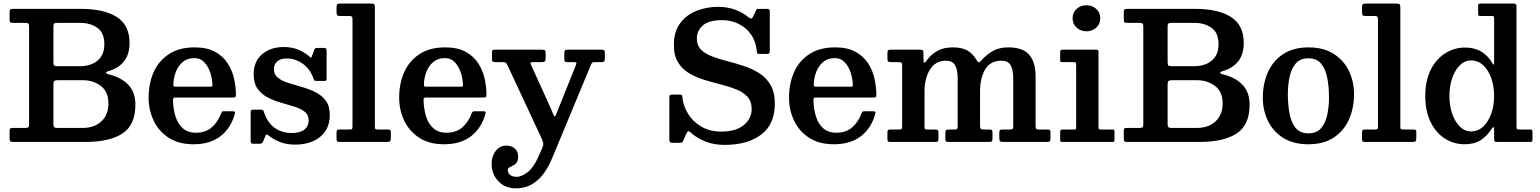

<svg xmlns="http://www.w3.org/2000/svg" viewBox="-20 -800 8678 1082"><path d="M459 0H55Q42 0 38 -3.8Q34 -7.5 34 -21V-62.5Q34 -73.5 38 -76.2Q42 -79 52 -79H122.5Q135 -79 139.5 -82.8Q144 -86.5 144 -99V-650Q144 -663.5 139.8 -667.2Q135.5 -671 122 -671H54.5Q41.5 -671 37.8 -674Q34 -677 34 -690V-731Q34 -742.5 37.8 -746.2Q41.5 -750 52.5 -750H436Q567 -750 638.5 -704Q710 -658 710 -558Q710 -494 679.2 -454.8Q648.5 -415.5 589 -398.5Q577 -395 577.5 -389.8Q578 -384.5 589.5 -382Q662.5 -364.5 702.8 -322.5Q743 -280.5 743 -210Q743 -95.5 670.2 -47.8Q597.5 0 459 0ZM306.5 -427H433Q468.5 -427 499.2 -439.8Q530 -452.5 549 -479.8Q568 -507 568 -550.5Q568 -616 528.2 -643.5Q488.5 -671 433 -671H300.5Q289 -671 285 -666.8Q281 -662.5 281 -650.5V-450Q281 -434 285.8 -430.5Q290.5 -427 306.5 -427ZM446 -79Q510.5 -79 550.8 -115.8Q591 -152.5 591 -217.5Q591 -283 548.5 -315.5Q506 -348 446 -348H304Q290 -348 285.5 -342.8Q281 -337.5 281 -322.5V-100.5Q281 -87.5 285.5 -83.2Q290 -79 303.5 -79Z M817.5 -250Q817.5 -330 846.2 -394Q875 -458 932.8 -495.5Q990.5 -533 1077 -533Q1147 -533 1192.2 -508Q1237.5 -483 1263.2 -443Q1289 -403 1299.2 -356.2Q1309.5 -309.5 1309.5 -266.5Q1309.5 -256 1306 -253.2Q1302.5 -250.5 1292 -250.5H970Q961 -250.5 957.8 -247.5Q954.5 -244.5 955 -236Q956 -186.5 968.8 -144.8Q981.5 -103 1009.8 -77.5Q1038 -52 1085 -52Q1137.5 -52 1172.2 -81.2Q1207 -110.5 1226 -161Q1228.5 -166.5 1230.8 -169.8Q1233 -173 1241 -173H1293Q1307 -173 1304.5 -162Q1283 -80 1224 -33.5Q1165 13 1070 13Q987 13 930.8 -23.5Q874.5 -60 846 -120Q817.5 -180 817.5 -250ZM971 -311.5H1163Q1173 -311.5 1175 -313Q1177 -314.5 1177 -321Q1176.5 -352.5 1165.8 -387.8Q1155 -423 1132.5 -447.8Q1110 -472.5 1075 -472.5Q1035.5 -472.5 1009.8 -450.8Q984 -429 971 -395.2Q958 -361.5 957 -326Q956.5 -317.5 958.5 -314.5Q960.5 -311.5 971 -311.5Z M1746 -359Q1726 -414 1684.2 -442.2Q1642.5 -470.5 1596 -470.5Q1561 -470.5 1542.2 -453.8Q1523.5 -437 1523.5 -411Q1523.5 -380 1546.2 -362Q1569 -344 1605 -332.5Q1641 -321 1681.2 -309.8Q1721.5 -298.5 1757.2 -280.8Q1793 -263 1815.8 -233Q1838.5 -203 1838.5 -153.5Q1838.5 -97 1812.5 -59.5Q1786.5 -22 1742.2 -3.5Q1698 15 1643.5 15Q1594 15 1556.2 -0.5Q1518.5 -16 1494.5 -35.5Q1487.5 -42 1483.2 -42Q1479 -42 1475.5 -33L1462.5 -2Q1460 4 1456 7Q1452 10 1443 10H1405Q1392.5 10 1392.5 -4.5V-166Q1392.5 -175 1395 -178.5Q1397.5 -182 1406 -182H1450Q1459.5 -182 1462.2 -178.8Q1465 -175.5 1467.5 -168.5Q1486.5 -109.5 1527.2 -80Q1568 -50.5 1625.5 -50.5Q1671.5 -50.5 1695.5 -69.8Q1719.5 -89 1719.5 -121.5Q1719.5 -153 1697 -170.5Q1674.5 -188 1639.2 -199Q1604 -210 1564.5 -221.2Q1525 -232.5 1489.8 -250.2Q1454.5 -268 1432 -299.2Q1409.5 -330.5 1409.5 -382Q1409.5 -455 1458 -495Q1506.5 -535 1578 -535Q1628 -535 1664.2 -518.8Q1700.5 -502.5 1721.5 -483Q1729 -476 1731.5 -474.8Q1734 -473.5 1738.5 -485.5L1751 -519Q1754 -525.5 1757.2 -527.8Q1760.5 -530 1770.5 -530H1807.5Q1820.5 -530 1820.5 -516V-357.5Q1820.5 -349 1818 -346.5Q1815.5 -344 1807 -344H1764Q1753 -344 1750.8 -347.8Q1748.5 -351.5 1746 -359Z M1944.5 -710H1896.5Q1882 -710 1879.2 -715.8Q1876.5 -721.5 1876.5 -734.5V-760Q1876.5 -774 1882 -777Q1887.5 -780 1901.5 -780H2067Q2082.5 -780 2087.5 -777Q2092.5 -774 2092.5 -758V-93Q2092.5 -78.5 2094.2 -74.2Q2096 -70 2111 -70H2168Q2176 -70 2179.2 -67.2Q2182.5 -64.5 2182.5 -56V-22Q2182.5 -6.5 2177.2 -3.2Q2172 0 2157 0H1896Q1884.5 0 1880.5 -2.8Q1876.5 -5.5 1876.5 -17.5V-51.5Q1876.5 -61.5 1879.2 -65.8Q1882 -70 1892 -70H1946.5Q1961 -70 1963.8 -73Q1966.5 -76 1966.5 -91V-690.5Q1966.5 -703.5 1962.2 -706.8Q1958 -710 1944.5 -710Z M2229.5 -250Q2229.5 -330 2258.2 -394Q2287 -458 2344.8 -495.5Q2402.5 -533 2489 -533Q2559 -533 2604.2 -508Q2649.5 -483 2675.2 -443Q2701 -403 2711.2 -356.2Q2721.5 -309.5 2721.5 -266.5Q2721.5 -256 2718 -253.2Q2714.5 -250.5 2704 -250.5H2382Q2373 -250.5 2369.8 -247.5Q2366.5 -244.5 2367 -236Q2368 -186.5 2380.8 -144.8Q2393.5 -103 2421.8 -77.5Q2450 -52 2497 -52Q2549.5 -52 2584.2 -81.2Q2619 -110.5 2638 -161Q2640.5 -166.5 2642.8 -169.8Q2645 -173 2653 -173H2705Q2719 -173 2716.5 -162Q2695 -80 2636 -33.5Q2577 13 2482 13Q2399 13 2342.8 -23.5Q2286.5 -60 2258 -120Q2229.5 -180 2229.5 -250ZM2383 -311.5H2575Q2585 -311.5 2587 -313Q2589 -314.5 2589 -321Q2588.5 -352.5 2577.8 -387.8Q2567 -423 2544.5 -447.8Q2522 -472.5 2487 -472.5Q2447.5 -472.5 2421.8 -450.8Q2396 -429 2383 -395.2Q2370 -361.5 2369 -326Q2368.5 -317.5 2370.5 -314.5Q2372.5 -311.5 2383 -311.5Z M2750.5 123.5Q2750.5 79 2774.2 49.8Q2798 20.5 2834 20.5Q2862 20.5 2881 36.8Q2900 53 2900 83Q2900 105.5 2891.2 116.8Q2882.5 128 2870.8 133.2Q2859 138.5 2850.2 143.5Q2841.5 148.5 2841.5 159Q2841.5 174 2854.5 185.2Q2867.5 196.5 2891.5 196.5Q2920.5 196.5 2955.8 168.5Q2991 140.5 3024 61.5L3036 34Q3042.5 19 3041.8 9.5Q3041 0 3034.5 -15L2840.5 -431Q2835 -442.5 2831 -446.2Q2827 -450 2812 -450H2771.5Q2760.5 -450 2756.5 -453.2Q2752.5 -456.5 2752.5 -467V-508.5Q2752.5 -520 2767.5 -520H3035Q3047 -520 3051 -515.8Q3055 -511.5 3055 -498.5V-474Q3055 -459 3050.8 -454.5Q3046.5 -450 3032 -450H2990Q2974 -450 2970.8 -447.8Q2967.5 -445.5 2972.5 -435L3085.5 -185.5Q3093.5 -168 3097.8 -156.2Q3102 -144.5 3106 -144.5Q3110 -144.5 3114 -155Q3118 -165.5 3125 -183L3225.5 -433Q3230 -444 3227.2 -447Q3224.5 -450 3208.5 -450H3176.5Q3165.5 -450 3162.8 -454Q3160 -458 3160 -468V-498.5Q3160 -511.5 3164 -515.8Q3168 -520 3180.5 -520H3371.5Q3388.5 -520 3388.5 -506.5V-471.5Q3388.5 -460.5 3385.8 -455.2Q3383 -450 3371.5 -450H3335.5Q3318 -450 3314.8 -444Q3311.5 -438 3306.5 -426L3091 93Q3063.5 157.5 3030.8 194.2Q2998 231 2962.2 246.2Q2926.5 261.5 2890 261.5Q2825.5 261.5 2788 221Q2750.5 180.5 2750.5 123.5Z M4244 -519Q4238 -571 4210.5 -608.5Q4183 -646 4141 -666.2Q4099 -686.5 4050 -686.5Q3974.5 -686.5 3940.8 -656.8Q3907 -627 3907 -583Q3907 -543.5 3930.8 -520Q3954.5 -496.5 3993.8 -481.8Q4033 -467 4079.8 -455Q4126.5 -443 4173.5 -427.5Q4220.5 -412 4259.8 -386.8Q4299 -361.5 4322.8 -320.5Q4346.5 -279.5 4346.5 -216Q4346.5 -100 4270 -41.8Q4193.5 16.5 4063 16.5Q4003 16.5 3955 -2.8Q3907 -22 3874.5 -51Q3862 -63 3857.2 -60.2Q3852.5 -57.5 3845 -41L3831.5 -9Q3827 1 3822.2 3Q3817.5 5 3803 5H3773.5Q3761 5 3756.5 1.8Q3752 -1.5 3752 -13.5V-249.5Q3752 -261.5 3756 -264.2Q3760 -267 3772 -267H3808.5Q3821 -267 3823 -262.8Q3825 -258.5 3826 -248Q3831 -201.5 3858 -158Q3885 -114.5 3932.2 -86.5Q3979.5 -58.5 4044 -58.5Q4104.5 -58.5 4142.5 -77Q4180.5 -95.5 4198.2 -124.5Q4216 -153.5 4216 -185Q4216 -228.5 4192.2 -254.5Q4168.5 -280.5 4129.5 -296.2Q4090.5 -312 4043.5 -323.8Q3996.5 -335.5 3949.8 -349.8Q3903 -364 3864 -387Q3825 -410 3801.2 -448.2Q3777.5 -486.5 3777.5 -547Q3777.5 -621.5 3812.8 -669Q3848 -716.5 3905.2 -739Q3962.5 -761.5 4028 -761.5Q4078 -761.5 4121.2 -746Q4164.5 -730.5 4195.5 -704.5Q4206 -696 4212.5 -695.8Q4219 -695.5 4226 -710.5L4240.5 -742Q4243.5 -747 4245.5 -748.5Q4247.5 -750 4255.5 -750H4301Q4311.5 -750 4314.8 -746.2Q4318 -742.5 4318 -731.5V-513.5Q4318 -501.5 4313.8 -498.8Q4309.5 -496 4297.5 -496H4266Q4249 -496 4247.2 -500.2Q4245.5 -504.5 4244 -519Z M4426.5 -250Q4426.5 -330 4455.2 -394Q4484 -458 4541.8 -495.5Q4599.5 -533 4686 -533Q4756 -533 4801.2 -508Q4846.5 -483 4872.2 -443Q4898 -403 4908.2 -356.2Q4918.5 -309.5 4918.5 -266.5Q4918.5 -256 4915 -253.2Q4911.5 -250.5 4901 -250.5H4579Q4570 -250.5 4566.8 -247.5Q4563.5 -244.5 4564 -236Q4565 -186.5 4577.8 -144.8Q4590.5 -103 4618.8 -77.5Q4647 -52 4694 -52Q4746.5 -52 4781.2 -81.2Q4816 -110.5 4835 -161Q4837.5 -166.5 4839.8 -169.8Q4842 -173 4850 -173H4902Q4916 -173 4913.5 -162Q4892 -80 4833 -33.5Q4774 13 4679 13Q4596 13 4539.8 -23.5Q4483.5 -60 4455 -120Q4426.5 -180 4426.5 -250ZM4580 -311.5H4772Q4782 -311.5 4784 -313Q4786 -314.5 4786 -321Q4785.5 -352.5 4774.8 -387.8Q4764 -423 4741.5 -447.8Q4719 -472.5 4684 -472.5Q4644.5 -472.5 4618.8 -450.8Q4593 -429 4580 -395.2Q4567 -361.5 4566 -326Q4565.5 -317.5 4567.5 -314.5Q4569.5 -311.5 4580 -311.5Z M4981 -16V-55.5Q4981 -70 4995 -70H5044.5Q5057 -70 5060.5 -73.5Q5064 -77 5064 -89.5V-432Q5064 -444.5 5059.2 -447.2Q5054.5 -450 5043 -450H5003Q4990 -450 4985.5 -453Q4981 -456 4981 -468.5V-498Q4981 -512 4984.5 -516Q4988 -520 5001.5 -520H5162.5Q5174 -520 5179 -517.2Q5184 -514.5 5184 -502.5V-476.5Q5184 -445 5189 -446.2Q5194 -447.5 5204 -461.5Q5226.5 -493 5262 -513Q5297.5 -533 5349 -533Q5403 -533 5433.8 -514Q5464.5 -495 5483 -462Q5491.5 -447.5 5497.2 -449Q5503 -450.5 5511.5 -460.5Q5538 -491 5574 -512Q5610 -533 5662 -533Q5744.5 -533 5780.2 -491.2Q5816 -449.5 5816 -369V-91Q5816 -77.5 5819.8 -73.8Q5823.5 -70 5837.5 -70H5885.5Q5894.5 -70 5897.2 -66.8Q5900 -63.5 5900 -54V-24Q5900 -8.5 5896 -4.2Q5892 0 5877 0H5636.5Q5622 0 5616.8 -3.2Q5611.5 -6.5 5611.5 -22V-49.5Q5611.5 -61.5 5614.5 -65.8Q5617.5 -70 5629 -70H5669.5Q5682.5 -70 5686.2 -73.2Q5690 -76.5 5690 -89.5V-356.5Q5690 -407.5 5675.2 -432.8Q5660.5 -458 5624 -458Q5561 -458 5532 -409.2Q5503 -360.5 5503 -283V-89.5Q5503 -77.5 5507.8 -73.8Q5512.5 -70 5524 -70H5553Q5563 -70 5568 -67.8Q5573 -65.5 5573 -54V-21Q5573 -8 5569.5 -4Q5566 0 5552 0H5326.5Q5315 0 5311.2 -3.2Q5307.5 -6.5 5307.5 -18.5V-49Q5307.5 -62 5310.8 -66Q5314 -70 5327.5 -70H5357.5Q5370.5 -70 5373.8 -73.8Q5377 -77.5 5377 -90V-356.5Q5377 -407.5 5362.2 -432.8Q5347.5 -458 5311 -458Q5253 -458 5221.5 -409.2Q5190 -360.5 5190 -283V-91.5Q5190 -76.5 5192.5 -73.2Q5195 -70 5209.5 -70H5251.5Q5262 -70 5265.2 -67Q5268.5 -64 5268.5 -53V-18.5Q5268.5 -10 5266 -5Q5263.5 0 5254.5 0H4998Q4988.5 0 4984.8 -2.8Q4981 -5.5 4981 -16Z M6024.5 -697Q6024.5 -729.5 6047.5 -750Q6070.5 -770.5 6102.5 -770.5Q6134.5 -770.5 6157.5 -750Q6180.5 -729.5 6180.5 -697Q6180.5 -664.5 6157.5 -644Q6134.5 -623.5 6102.5 -623.5Q6070.5 -623.5 6047.5 -644Q6024.5 -664.5 6024.5 -697ZM6033.5 -450H5966Q5958.5 -450 5956.5 -452Q5954.5 -454 5954.5 -461.5V-506.5Q5954.5 -520 5967.5 -520H6160Q6170.5 -520 6170.5 -509.5V-82Q6170.5 -70 6181 -70H6248Q6255.5 -70 6258 -68.5Q6260.5 -67 6260.5 -59.5V-13Q6260.5 -5 6258.5 -2.5Q6256.5 0 6248 0H5969Q5960.5 0 5957.5 -2Q5954.5 -4 5954.5 -12V-55Q5954.5 -65 5957.8 -67.5Q5961 -70 5970 -70H6032.5Q6040.5 -70 6042.5 -72.5Q6044.5 -75 6044.5 -83V-437.5Q6044.5 -450 6033.5 -450Z M6738 0H6334Q6321 0 6317 -3.8Q6313 -7.5 6313 -21V-62.5Q6313 -73.5 6317 -76.2Q6321 -79 6331 -79H6401.5Q6414 -79 6418.5 -82.8Q6423 -86.5 6423 -99V-650Q6423 -663.5 6418.8 -667.2Q6414.5 -671 6401 -671H6333.5Q6320.5 -671 6316.8 -674Q6313 -677 6313 -690V-731Q6313 -742.5 6316.8 -746.2Q6320.5 -750 6331.5 -750H6715Q6846 -750 6917.5 -704Q6989 -658 6989 -558Q6989 -494 6958.2 -454.8Q6927.5 -415.5 6868 -398.5Q6856 -395 6856.5 -389.8Q6857 -384.5 6868.5 -382Q6941.5 -364.5 6981.8 -322.5Q7022 -280.5 7022 -210Q7022 -95.5 6949.2 -47.8Q6876.5 0 6738 0ZM6585.5 -427H6712Q6747.5 -427 6778.2 -439.8Q6809 -452.5 6828 -479.8Q6847 -507 6847 -550.5Q6847 -616 6807.2 -643.5Q6767.5 -671 6712 -671H6579.5Q6568 -671 6564 -666.8Q6560 -662.5 6560 -650.5V-450Q6560 -434 6564.8 -430.5Q6569.5 -427 6585.5 -427ZM6725 -79Q6789.5 -79 6829.8 -115.8Q6870 -152.5 6870 -217.5Q6870 -283 6827.5 -315.5Q6785 -348 6725 -348H6583Q6569 -348 6564.5 -342.8Q6560 -337.5 6560 -322.5V-100.5Q6560 -87.5 6564.5 -83.2Q6569 -79 6582.5 -79Z M7096.5 -248.5Q7096.5 -328.5 7125.2 -393Q7154 -457.5 7211.2 -495.2Q7268.5 -533 7353.5 -533Q7438.5 -533 7495.8 -496.5Q7553 -460 7581.8 -400Q7610.5 -340 7610.5 -270Q7610.5 -190 7581.8 -126Q7553 -62 7495.8 -24.5Q7438.5 13 7353.5 13Q7268.5 13 7211.2 -23.2Q7154 -59.5 7125.2 -119Q7096.5 -178.5 7096.5 -248.5ZM7237.5 -270Q7237.5 -211 7247 -160.5Q7256.5 -110 7281.5 -79.2Q7306.5 -48.5 7353.5 -48.5Q7400.5 -48.5 7425.5 -78.5Q7450.5 -108.5 7460 -154.8Q7469.5 -201 7469.5 -250Q7469.5 -309 7460 -359.5Q7450.5 -410 7425.5 -440.8Q7400.5 -471.5 7353.5 -471.5Q7306.5 -471.5 7281.5 -441.5Q7256.5 -411.5 7247 -365.2Q7237.5 -319 7237.5 -270Z M7723.5 -710H7675.5Q7661 -710 7658.2 -715.8Q7655.5 -721.5 7655.5 -734.5V-760Q7655.5 -774 7661 -777Q7666.5 -780 7680.5 -780H7846Q7861.5 -780 7866.5 -777Q7871.5 -774 7871.5 -758V-93Q7871.5 -78.5 7873.2 -74.2Q7875 -70 7890 -70H7947Q7955 -70 7958.2 -67.2Q7961.5 -64.5 7961.5 -56V-22Q7961.5 -6.5 7956.2 -3.2Q7951 0 7936 0H7675Q7663.5 0 7659.5 -2.8Q7655.5 -5.5 7655.5 -17.5V-51.5Q7655.5 -61.5 7658.2 -65.8Q7661 -70 7671 -70H7725.5Q7740 -70 7742.8 -73Q7745.5 -76 7745.5 -91V-690.5Q7745.5 -703.5 7741.2 -706.8Q7737 -710 7723.5 -710Z M8012 -259.5Q8012 -346 8042.8 -407Q8073.5 -468 8124.8 -500Q8176 -532 8237 -532Q8290.5 -532 8328.8 -508.5Q8367 -485 8391 -443Q8396.5 -433 8398.2 -435.8Q8400 -438.5 8400 -458.5V-696.5Q8400 -706 8397 -708Q8394 -710 8385 -710H8321.5Q8314 -710 8312 -712.8Q8310 -715.5 8310 -723.5V-767.5Q8310 -776 8313.2 -778Q8316.5 -780 8324.5 -780H8507Q8516.5 -780 8521.2 -777.5Q8526 -775 8526 -765V-88Q8526 -76 8529.2 -73Q8532.5 -70 8544.5 -70H8601.5Q8610.5 -70 8613.2 -67.8Q8616 -65.5 8616 -56V-15.5Q8616 -5.5 8613.5 -2.8Q8611 0 8601 0H8416.5Q8406 0 8403 -3.5Q8400 -7 8400 -18V-68Q8400 -95 8387 -75.5Q8360.5 -33.5 8324.2 -10.2Q8288 13 8234 13Q8173 13 8122.5 -19.2Q8072 -51.5 8042 -112.2Q8012 -173 8012 -259.5ZM8148 -259.5Q8148 -205.5 8163.5 -160Q8179 -114.5 8206.5 -87Q8234 -59.5 8270 -59.5Q8309.5 -59.5 8338.8 -87Q8368 -114.5 8384 -160Q8400 -205.5 8400 -259.5Q8400 -313.5 8384 -359Q8368 -404.5 8338.8 -432Q8309.5 -459.5 8270 -459.5Q8234 -459.5 8206.5 -432Q8179 -404.5 8163.5 -359Q8148 -313.5 8148 -259.5Z"/></svg>

Font: Besley SemiBold
Style: Regular
Weight: 600
Designer: Owen Earl
Foundry: indestructible type*
Version: Version 2.001; ttfautohint (v1.8.3)